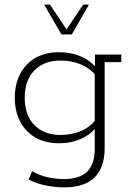

<svg xmlns="http://www.w3.org/2000/svg" viewBox="-20 -630 573 831"><path d="M258 181Q221 181 179.5 173Q138 165 104 147L119 111Q153 130 188 137.5Q223 145 257 145Q325 145 357.5 112.5Q390 80 390 16V-76L401 -85Q376 -50 332.5 -30Q289 -10 237 -10Q175 -10 132 -35.5Q89 -61 66.5 -105.5Q44 -150 44 -207Q44 -264 66.5 -308.5Q89 -353 132 -378.5Q175 -404 237 -404Q289 -404 332.5 -384.5Q376 -365 401 -330L391 -332V-394H505V-361H433V10Q433 66 413.5 104.5Q394 143 355 162Q316 181 258 181ZM242 -46Q291 -46 330.5 -63Q370 -80 394 -111L390 -89V-322L394 -304Q370 -334 330.5 -351Q291 -368 242 -368Q171 -368 129 -325.5Q87 -283 87 -207Q87 -131 129 -88.5Q171 -46 242 -46ZM246 -481 171 -610H196L268 -503L340 -610H365L291 -481Z"/></svg>

Font: Rokkitt ExtraLight
Style: Regular
Weight: 250
Version: Version 3.103